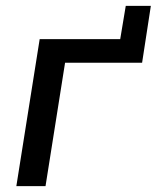

<svg xmlns="http://www.w3.org/2000/svg" viewBox="-20 -638 537 658"><path d="M36 0 116 -504H392L411 -618H497L467 -423H203L136 0Z"/></svg>

Font: Winston Medium
Style: Italic
Weight: 500
Italic angle: -9°
Designer: Original fonts by Vernon Adams / Changes by Cristiano Sobral
Foundry: Original fonts by Vernon Adams / Changes by Cristiano Sobral
Version: Version 2.503;July 17, 2020;FontCreator 13.0.0.2655 64-bit